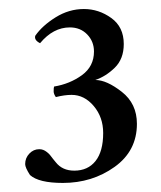

<svg xmlns="http://www.w3.org/2000/svg" viewBox="-20 -649 360 428"><path d="M255.9 -550.8Q255.9 -517.6 235.8 -498Q215.8 -478.5 192.4 -470.7Q217.8 -470.7 251.5 -444.3Q285.2 -418 285.2 -373Q285.2 -312.5 235.4 -276.9Q185.5 -241.2 120.1 -241.2Q66.4 -241.2 46.9 -258.8Q36.1 -275.4 36.1 -283.2Q36.1 -296.9 45.4 -306.6Q54.7 -316.4 67.4 -316.4Q72.3 -316.4 76.2 -314.9Q80.1 -313.5 84.5 -310.1Q88.9 -306.6 91.3 -303.7Q93.8 -300.8 98.1 -294.9Q102.5 -289.1 104.5 -287.1Q119.1 -268.6 145.5 -268.6Q175.8 -268.6 192.9 -290Q210 -311.5 210 -352.5Q210 -387.7 189 -412.6Q168 -437.5 139.6 -437.5Q124 -437.5 104.5 -432.6Q99.6 -439.5 99.6 -445.3Q99.6 -454.1 100.6 -456.1Q135.7 -461.9 162.6 -481.4Q189.5 -501 189.5 -534.2Q189.5 -556.6 174.3 -572.3Q159.2 -587.9 135.7 -587.9Q98.6 -587.9 69.3 -552.7Q55.7 -559.6 58.6 -569.3Q74.2 -591.8 104 -610.4Q133.8 -628.9 167 -628.9Q200.2 -628.9 228 -608.9Q255.9 -588.9 255.9 -550.8Z"/></svg>

Font: Crimson
Style: Semibold
Weight: 600
Version: Version 0.8